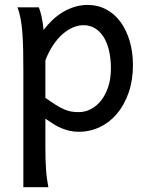

<svg xmlns="http://www.w3.org/2000/svg" viewBox="-20 -528 611 787"><path d="M166 -127Q190.9 -109.4 209.2 -97.9Q227.5 -86.4 242.7 -79.8Q257.8 -73.2 271.7 -70.8Q285.6 -68.4 302.7 -68.4Q328.6 -68.4 352.3 -80.6Q376 -92.8 394.3 -116Q412.6 -139.2 423.6 -172.1Q434.6 -205.1 434.6 -246.6Q434.6 -287.1 427 -320.1Q419.4 -353 404.8 -376.2Q390.1 -399.4 369.4 -412.1Q348.6 -424.8 322.3 -424.8Q301.3 -424.8 279.3 -415.5Q257.3 -406.2 236.6 -388.2Q215.8 -370.1 197.8 -343Q179.7 -315.9 166 -280.8ZM139.2 -498Q144.5 -485.4 149.9 -462.2Q155.3 -439 158.7 -405.3Q175.8 -427.7 196 -446.8Q216.3 -465.8 239 -479.2Q261.7 -492.7 286.9 -500.2Q312 -507.8 339.4 -507.8Q380.9 -507.8 415.3 -489.5Q449.7 -471.2 473.9 -438.2Q498 -405.3 511.5 -360.1Q524.9 -314.9 524.9 -261.2Q524.9 -198.7 507.3 -148.2Q489.7 -97.7 459.7 -62Q429.7 -26.4 389.2 -7.1Q348.6 12.2 302.7 12.2Q283.2 12.2 265.9 8.3Q248.5 4.4 232.2 -2.4Q215.8 -9.3 199.7 -19.3Q183.6 -29.3 166 -41.5V73.2Q166 102.5 166.7 126.2Q167.5 149.9 168.9 169.9Q170.4 189.9 172.9 206.8Q175.3 223.6 178.2 239.3H75.7V-236.8Q75.7 -282.2 75 -321Q74.2 -359.9 71.8 -392.3Q69.3 -424.8 64.5 -451.2Q59.6 -477.5 51.3 -498Z"/></svg>

Font: Andika New Basic
Style: Regular
Weight: 400
Designer: Victor Gaultney, Annie Olsen, Julie Remington, Don Collingsworth, Eric Hays
Foundry: SIL International
Version: Version 5.500